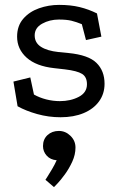

<svg xmlns="http://www.w3.org/2000/svg" viewBox="-20 -465 490 786"><path d="M315 -366Q293 -375 273 -380Q253 -385 221 -385Q183 -385 152.5 -368Q122 -351 122 -320Q122 -290 147.5 -273.5Q173 -257 219 -252L260 -248Q342 -240 375 -207.5Q408 -175 408 -122Q408 -81 385.5 -50Q363 -19 322.5 -2Q282 15 228 15Q179 15 132.5 2Q86 -11 52 -30L35 -131L104 -148L119 -78Q142 -65 169.5 -58Q197 -51 225 -51Q269 -51 302.5 -68.5Q336 -86 336 -120Q336 -150 316 -162.5Q296 -175 246 -181L202 -186Q128 -194 89 -229Q50 -264 50 -315Q50 -359 75 -388Q100 -417 139.5 -431Q179 -445 222 -445Q269 -445 306 -436Q343 -427 377 -410L395 -315L332 -301ZM201 301 166 271Q166 271 174 258.5Q182 246 193 227.5Q204 209 212 191Q186 189 171 172Q156 155 156 133Q156 105 174.5 88Q193 71 221 71Q248 71 268.5 91Q289 111 289 139Q289 168 276 196.5Q263 225 245.5 249Q228 273 214.5 287Q201 301 201 301Z"/></svg>

Font: Podkova
Style: Regular
Weight: 400
Designer: Ilya Yudin
Foundry: Cyreal (www.cyreal.org)
Version: Version 2.103